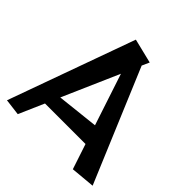

<svg xmlns="http://www.w3.org/2000/svg" viewBox="-209 -967 1146 1146"><g transform="rotate(45 364.0 -393.5)"><path d="M575 13 522 -147H180L110 13L6 0L294 -800L449 -762L428 -715L728 -1ZM375 -593 219 -237 483 -266Z"/></g></svg>

Font: RocknRoll One
Style: Regular
Weight: 400
Designer: Fontworks Inc.
Foundry: Fontworks Inc.
Version: Version 1.100